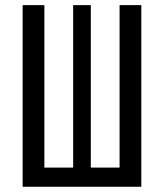

<svg xmlns="http://www.w3.org/2000/svg" viewBox="-20 -713 626 733"><path d="M66.4 0V-693.4H149.4V-73.2H259.3V-693.4H326.7V-73.2H436.5V-693.4H519.5V0Z"/></svg>

Font: Cascadia Mono NF SemiLight
Style: Regular
Weight: 350
Monospace: yes
Designer: Aaron Bell
Foundry: Saja Typeworks
Version: Version 2404.023; ttfautohint (v1.8.4)